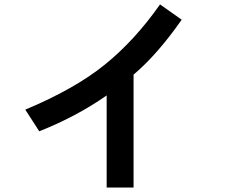

<svg xmlns="http://www.w3.org/2000/svg" viewBox="-20 -797 1040 857"><path d="M92.8 -307.6Q314.5 -400.4 448.2 -508.8Q582 -617.2 694.3 -777.3L791 -709Q681.6 -552.7 576.2 -463.9V40H456.1V-371.1Q324.2 -278.3 155.3 -210.9Z"/></svg>

Font: Gothic A1
Style: Bold
Weight: 700
Version: Version 2.50